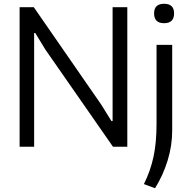

<svg xmlns="http://www.w3.org/2000/svg" viewBox="-20 -778 1003 1018"><path d="M743 198Q778 128 794 53Q810 -22 810 -122V-540H893V-86Q893 -5 868.5 74Q844 153 802 220ZM850 -655Q797 -655 797 -707Q797 -758 850 -758Q903 -758 903 -707Q903 -655 850 -655ZM84 -740H159L517 -223L571 -136H577V-740H655V0H579L220 -516L167 -603H161V0H84Z"/></svg>

Font: Encode Sans Narrow
Style: Regular
Weight: 400
Designer: Pablo Impallari, Andres Torresi
Foundry: Pablo Impallari, Andres Torresi
Version: Version 1.000; ttfautohint (v1.00) -l 8 -r 50 -G 200 -x 14 -